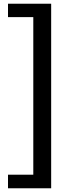

<svg xmlns="http://www.w3.org/2000/svg" viewBox="-20 -808 366 1032"><path d="M255 204H23V131H159V-716H23V-788H255Z"/></svg>

Font: Repo Medium
Style: Regular
Weight: 500
Designer: Stefan Peev
Foundry: Context Ltd
Version: Version 1.502